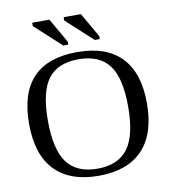

<svg xmlns="http://www.w3.org/2000/svg" viewBox="-93 -937 908 1027"><g transform="rotate(-10 361.0 -424.0)"><path d="M143.1 -328.1Q143.1 -170.4 195.8 -99.6Q248.5 -28.8 360.8 -28.8Q472.7 -28.8 525.9 -99.6Q579.1 -170.4 579.1 -328.1Q579.1 -484.9 526.1 -554Q473.1 -623 360.8 -623Q248 -623 195.6 -554Q143.1 -484.9 143.1 -328.1ZM41 -328.1Q41 -662.1 360.8 -662.1Q519 -662.1 600.1 -577.4Q681.2 -492.7 681.2 -328.1Q681.2 -161.1 599.1 -75.7Q517.1 9.8 360.8 9.8Q205.1 9.8 123 -75.4Q41 -160.6 41 -328.1ZM465.3 -709.5 322.3 -840.3V-858.4H416L492.2 -725.6V-709.5ZM293.9 -709.5 151.4 -840.3V-858.4H245.1L321.3 -725.6V-709.5Z"/></g></svg>

Font: Liberation Serif
Style: Regular
Weight: 400
Designer: Steve Matteson
Foundry: Ascender Corporation
Version: Version 2.1.5